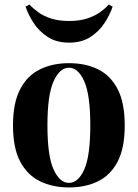

<svg xmlns="http://www.w3.org/2000/svg" viewBox="-20 -808 605 842"><path d="M282 -531Q355 -531 410 -504Q465 -477 496 -417Q527 -357 527 -258Q527 -159 496 -99.5Q465 -40 410 -13Q355 14 282 14Q211 14 155.5 -13Q100 -40 68.5 -99.5Q37 -159 37 -258Q37 -357 68.5 -417Q100 -477 155.5 -504Q211 -531 282 -531ZM282 -511Q242 -511 215 -451.5Q188 -392 188 -258Q188 -124 215 -65Q242 -6 282 -6Q323 -6 349.5 -65Q376 -124 376 -258Q376 -392 349.5 -451.5Q323 -511 282 -511ZM457 -788 474 -779Q462 -743 438 -706.5Q414 -670 376 -645.5Q338 -621 283 -621Q228 -621 190 -645.5Q152 -670 128 -706.5Q104 -743 92 -779L109 -788Q124 -772 147 -755Q170 -738 203.5 -727Q237 -716 283 -716Q329 -716 362.5 -727Q396 -738 419.5 -755Q443 -772 457 -788Z"/></svg>

Font: Playfair Display
Style: Bold
Weight: 700
Designer: Claus Eggers Sørensen
Foundry: Claus Eggers Sørensen
Version: Version 1.203